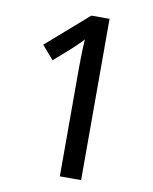

<svg xmlns="http://www.w3.org/2000/svg" viewBox="-81 -776 667 837"><g transform="rotate(10 252.0 -357.0)"><path d="M335.9 0H241.7V-477.5Q241.7 -501 242.2 -522.9Q242.7 -544.9 243.4 -565.7Q244.1 -586.4 245.6 -606.9Q235.8 -595.7 223.6 -583.7Q211.4 -571.8 194.8 -556.6L122.6 -492.7L70.8 -552.7L255.4 -713.9H335.9Z"/></g></svg>

Font: Open Sans SemiCondensed Medium
Style: Regular
Weight: 500
Width: 4
Designer: Monotype Design Team
Foundry: Monotype Imaging Inc.
Version: Version 3.000